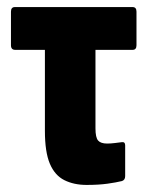

<svg xmlns="http://www.w3.org/2000/svg" viewBox="-20 -517 417 543"><path d="M225 6Q189 6 162 -7.5Q135 -21 121 -54Q107 -87 107 -147V-376H23Q11 -376 11 -389V-484Q11 -497 22 -497H355Q366 -497 366 -484V-389Q366 -376 355 -376H250V-154Q250 -128 257.5 -119.5Q265 -111 283 -111Q293 -111 305 -112.5Q317 -114 325 -115Q334 -116 334 -106V-19Q334 -8 325 -5Q309 -1 284 2.5Q259 6 225 6Z"/></svg>

Font: Sofia Sans Extra Condensed Black
Style: Regular
Weight: 900
Designer: Botio Nikoltchev, Ani Petrova
Foundry: lettersoup
Version: Version 4.101